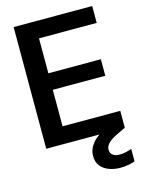

<svg xmlns="http://www.w3.org/2000/svg" viewBox="-133 -779 805 1067"><g transform="rotate(-15 269.5 -245.5)"><path d="M53 0V-700H505V-603H173V-402H475V-307H173V-97H505V0ZM424 209Q390 209 360 198Q330 187 312 164.5Q294 142 294 106Q294 67 323 32Q352 -3 429 -37L477 -57L505 0L451 26Q415 44 400.5 60.5Q386 77 386 95Q386 115 400.5 126Q415 137 439 137Q471 137 509 123V195Q491 201 469 205Q447 209 424 209Z"/></g></svg>

Font: Host Grotesk SemiBold
Style: Regular
Weight: 600
Designer: Doukan Karapınar
Foundry: Element Type
Version: Version 1.003